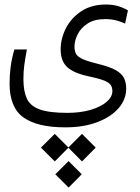

<svg xmlns="http://www.w3.org/2000/svg" viewBox="-20 -407 626 861"><path d="M272.5 164.1Q147.5 164.1 85.2 119.6Q22.9 75.2 22.9 -32.7Q22.9 -70.3 27.8 -107.7Q32.7 -145 44.4 -185.1H100.6Q92.8 -144 88.9 -114.7Q85 -85.4 85 -52.2Q85 1.5 100.3 34.9Q115.7 68.4 158.2 83.7Q200.7 99.1 282.2 99.1Q340.8 99.1 386.2 85.7Q431.6 72.3 457.8 50Q483.9 27.8 483.9 1.5Q483.9 -13.7 477.1 -24.9Q470.2 -36.1 447.8 -45.4Q425.3 -54.7 378.4 -64.5Q310.1 -79.1 281 -106.4Q252 -133.8 252 -185.5Q252 -233.9 275.6 -280.3Q299.3 -326.7 344.7 -356.7Q390.1 -386.7 454.6 -386.7Q486.3 -386.7 511 -379.2Q535.6 -371.6 553.7 -360.4L541 -301.3Q521.5 -310.5 500 -315.9Q478.5 -321.3 452.1 -321.3Q403.8 -321.3 373.3 -301.8Q342.8 -282.2 328.4 -253.4Q314 -224.6 314 -197.3Q314 -177.2 321.8 -164.3Q329.6 -151.4 352.8 -141.1Q376 -130.9 422.9 -119.6Q474.6 -106.9 501 -91.3Q527.3 -75.7 536.6 -55.9Q545.9 -36.1 545.9 -9.8Q545.9 38.6 512 77.9Q478 117.2 416.7 140.6Q355.5 164.1 272.5 164.1ZM347.7 193.4 409.2 254.9 347.7 316.9 286.6 255.4 225.6 316.9 163.6 254.9 225.6 193.4 286.6 254.4ZM287.6 315.4 346.7 374.5 287.6 434.1 228 374.5Z"/></svg>

Font: Cascadia Mono PL Light
Style: Regular
Weight: 300
Monospace: yes
Designer: Aaron Bell
Foundry: Saja Typeworks
Version: Version 2404.023; ttfautohint (v1.8.4)